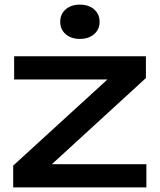

<svg xmlns="http://www.w3.org/2000/svg" viewBox="-20 -809 690 829"><path d="M37 -94 479 -498 560 -466H41V-566H610V-472L169 -68L99 -100H612V0H37ZM240 -715Q240 -748 263.5 -768.5Q287 -789 325 -789Q363 -789 386.5 -768.5Q410 -748 410 -715Q410 -682 386.5 -661.5Q363 -641 325 -641Q287 -641 263.5 -661.5Q240 -682 240 -715Z"/></svg>

Font: Unbounded Variable
Style: Regular
Weight: 400
Designer: Luke Prowse, Jean-Baptiste Morizot, Fátima Lázaro, Florian Runge
Foundry: NaN
Version: Version 1.600;FEAKit 1.0